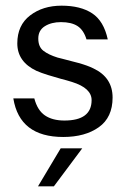

<svg xmlns="http://www.w3.org/2000/svg" viewBox="-20 -470 442 677"><path d="M27 -123H101Q112 -81 138.5 -63Q165 -45 207 -45Q255 -45 279 -63Q303 -81 303 -117Q303 -138 286 -154Q269 -170 234 -181Q215 -187 195 -192Q173 -198 149 -205.5Q125 -213 109 -220Q41 -252 41 -317Q41 -381 86 -415.5Q131 -450 197 -450Q264 -450 305 -423Q346 -396 360 -331H285Q275 -364 253.5 -378Q232 -392 195 -392Q161 -392 138 -377.5Q115 -363 115 -334Q115 -305 133 -291Q151 -277 183 -267L199 -263Q224 -257 256.5 -248Q289 -239 309 -229Q377 -197 377 -126Q377 -56 328.5 -21.5Q280 13 203 13Q126 13 82 -21Q38 -55 27 -123ZM194 53H270L170 187H114Z"/></svg>

Font: Teachers[wght]
Style: Regular
Weight: 400
Designer: Alfredo Marco Pradil & Chank Diesel
Version: Version 1.000;Glyphs 3.1.2 (3151)